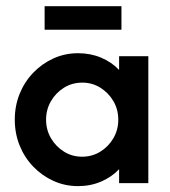

<svg xmlns="http://www.w3.org/2000/svg" viewBox="-20 -601 557 630"><path d="M236.1 9.7Q193.1 9.7 155.6 -7.3Q118.1 -24.3 89.2 -54.2Q60.4 -84 44.4 -123.6Q28.5 -163.2 28.5 -208.3Q28.5 -253.5 44.4 -293.1Q60.4 -332.6 89.2 -362.5Q118.1 -392.4 155.6 -409.4Q193.1 -426.4 236.1 -426.4Q277.1 -426.4 311.8 -411.8Q346.5 -397.2 370.8 -371.5V-416.7H466.7V0H370.8V-45.8Q346.5 -20.1 311.8 -5.2Q277.1 9.7 236.1 9.7ZM249.3 -86.8Q282.6 -86.8 309.4 -103.5Q336.1 -120.1 352.1 -147.6Q368.1 -175 368.1 -208.3Q368.1 -241.7 352.1 -269.1Q336.1 -296.5 309.4 -313.2Q282.6 -329.9 250 -329.9Q216.7 -329.9 189.9 -313.2Q163.2 -296.5 147.2 -269.1Q131.2 -241.7 131.2 -208.3Q131.2 -175 147.2 -147.6Q163.2 -120.1 189.9 -103.5Q216.7 -86.8 249.3 -86.8ZM126.4 -503.5V-580.6H378.5V-503.5Z"/></svg>

Font: Afacad Flux SemiBold
Style: Regular
Weight: 600
Designer: Kristian Moeller
Foundry: Dicotype
Version: Version 1.100